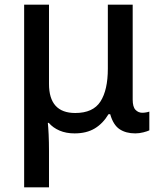

<svg xmlns="http://www.w3.org/2000/svg" viewBox="-20 -559 682 819"><path d="M83 240V-539H189V-201Q189 -77 301 -77Q377 -77 408.5 -126Q440 -175 440 -266V-539H546V-134Q546 -103 558 -90.5Q570 -78 587 -78Q594 -78 603 -79.5Q612 -81 617 -83V-3Q609 1 591.5 5.5Q574 10 557 10Q517 10 490 -8Q463 -26 450 -72H443Q419 -32 384 -11Q349 10 298 10Q262 10 234 -2Q206 -14 188 -35H184Q186 -17 187.5 15Q189 47 189 84V240Z"/></svg>

Font: Noto Sans Medium
Style: Regular
Weight: 500
Designer: Monotype Design Team
Foundry: Monotype Imaging Inc.
Version: Version 2.007